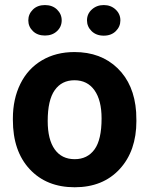

<svg xmlns="http://www.w3.org/2000/svg" viewBox="-20 -749 605 778"><path d="M32.2 0ZM32.2 -269Q32.2 -347.7 62.5 -409.2Q92.8 -470.7 149.7 -504.4Q206.5 -538.1 281.7 -538.1Q388.7 -538.1 456.3 -472.7Q523.9 -407.2 531.7 -294.9L532.7 -258.8Q532.7 -137.2 464.8 -63.7Q397 9.8 282.7 9.8Q168.5 9.8 100.3 -63.5Q32.2 -136.7 32.2 -262.7ZM173.3 -258.8Q173.3 -183.6 201.7 -143.8Q230 -104 282.7 -104Q334 -104 362.8 -143.3Q391.6 -182.6 391.6 -269Q391.6 -342.8 362.8 -383.3Q334 -423.8 281.7 -423.8Q230 -423.8 201.7 -383.5Q173.3 -343.3 173.3 -258.8ZM230 -666.5Q230 -640.6 210.9 -622.8Q191.9 -605 162.1 -605Q131.8 -605 113.3 -623Q94.7 -641.1 94.7 -666.5Q94.7 -691.9 113.3 -710.2Q131.8 -728.5 162.1 -728.5Q192.4 -728.5 211.2 -710.2Q230 -691.9 230 -666.5ZM332.5 -666.5Q332.5 -692.9 352.3 -710.7Q372.1 -728.5 400.4 -728.5Q429.2 -728.5 448.5 -710.4Q467.8 -692.4 467.8 -666.5Q467.8 -641.1 449.2 -622.8Q430.7 -604.5 400.4 -604.5Q370.1 -604.5 351.3 -622.8Q332.5 -641.1 332.5 -666.5Z"/></svg>

Font: Roboto-o
Style: o-Bold
Weight: 700
Designer: Google
Version: Version 2.134; 2016; ttfautohint (v1.6)